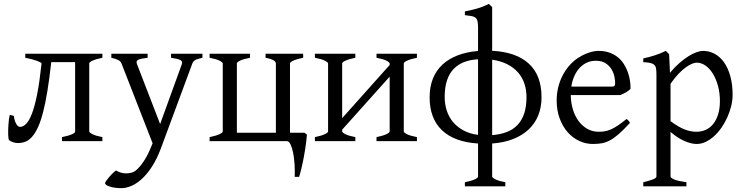

<svg xmlns="http://www.w3.org/2000/svg" viewBox="-20 -733 3863 997"><path d="M301.8 0V-21Q334 -27.3 352.1 -35.2Q370.1 -43 370.1 -49.8V-410.2H246.1Q236.8 -326.7 226.6 -263.2Q216.3 -199.7 204.3 -152.8Q192.4 -106 178.5 -75Q164.6 -43.9 148.4 -24.9Q132.3 -5.9 113.8 2Q95.2 9.8 73.2 9.8Q61 9.8 49.1 5.9Q37.1 2 27.3 -4.9Q25.4 -6.3 24.2 -14.2Q22.9 -22 22.5 -33.4Q22 -44.9 22.5 -58.8Q22.9 -72.8 23.9 -86.9Q24.9 -101.1 26.6 -114.3Q28.3 -127.4 30.8 -136.7L51.8 -131.3Q54.2 -113.8 58.3 -102.8Q62.5 -91.8 67.1 -85.2Q71.8 -78.6 76.4 -76.4Q81.1 -74.2 85 -74.2Q101.1 -74.7 116.5 -90.6Q131.8 -106.4 146.2 -144Q160.6 -181.6 173.1 -244.6Q185.5 -307.6 195.8 -403.3Q195.3 -406.2 188.5 -409.9Q181.6 -413.6 170.2 -417.7Q158.7 -421.9 143.6 -425.8Q128.4 -429.7 111.3 -433.1V-454.1H511.7V-433.1Q478.5 -426.3 460.9 -418.2Q443.4 -410.2 443.4 -403.3V-50.8Q443.4 -44.9 459.7 -36.4Q476.1 -27.8 511.7 -21V0Z M1031.2 -433.1Q1016.6 -429.7 1007.3 -426.8Q998 -423.8 992.2 -420.2Q986.3 -416.5 983.2 -411.9Q980 -407.2 977.5 -399.9L814.5 40Q793.9 94.2 768.8 132.8Q743.7 171.4 716.6 196Q689.5 220.7 662.1 232.4Q634.8 244.1 610.4 244.1Q591.8 244.1 576.2 241.7Q560.5 239.3 549.3 235.6Q538.1 231.9 531.7 227.3Q525.4 222.7 525.4 218.3Q525.4 215.3 531.2 206.5Q537.1 197.8 545.9 187.3Q554.7 176.8 564.7 167Q574.7 157.2 582.5 152.3Q606 166 629.2 167Q652.3 168 670.4 161.1Q679.2 158.2 690.9 147.5Q702.6 136.7 714.6 121.1Q726.6 105.5 738 85.7Q749.5 65.9 758.3 44.9L772.5 11.2L612.3 -399.9Q607.9 -413.6 595.2 -420.7Q582.5 -427.7 558.1 -433.1V-454.1H746.6V-433.1Q727.5 -430.7 715.6 -428.2Q703.6 -425.8 697 -422.1Q690.4 -418.5 689.5 -413.1Q688.5 -407.7 691.4 -399.9L811.5 -88.9L924.3 -399.9Q926.8 -407.2 925 -412.4Q923.3 -417.5 916.7 -421.1Q910.2 -424.8 898.2 -427.5Q886.2 -430.2 868.2 -433.1V-454.1H1031.2Z M1278.3 -454.1V-433.1Q1246.1 -426.8 1228.5 -418.9Q1210.9 -411.1 1210 -404.3V-43.9H1412.6V-403.3Q1412.6 -406.2 1410.9 -409.9Q1409.2 -413.6 1403.6 -417.7Q1397.9 -421.9 1387.2 -425.8Q1376.5 -429.7 1358.9 -433.1V-454.1H1554.2V-433.1Q1521 -426.3 1503.4 -418.2Q1485.8 -410.2 1485.8 -403.3V-43.9H1561L1573.7 -34.2Q1572.8 -17.1 1570.1 3.2Q1567.4 23.4 1564.2 44.7Q1561 65.9 1556.9 86.9Q1552.7 107.9 1548.6 126.7Q1544.4 145.5 1540.5 160.6Q1536.6 175.8 1533.2 185.5H1510.3Q1511.7 152.3 1509.5 119.1Q1507.3 85.9 1502 59.6Q1496.6 33.2 1488.5 16.6Q1480.5 0 1470.2 0H1068.4V-21Q1101.6 -27.8 1119.1 -35.9Q1136.7 -43.9 1136.7 -50.8V-403.3Q1136.7 -409.2 1120.4 -417.7Q1104 -426.3 1068.4 -433.1V-454.1Z M1935.1 0V-21Q1968.3 -27.8 1985.8 -35.9Q2003.4 -43.9 2003.4 -50.8V-335L1756.8 -59.6V-50.8Q1756.8 -44.9 1773.2 -36.4Q1789.6 -27.8 1825.2 -21V0H1615.2V-21Q1648.4 -27.8 1666 -35.9Q1683.6 -43.9 1683.6 -50.8V-403.3Q1683.6 -409.2 1667.2 -417.7Q1650.9 -426.3 1615.2 -433.1V-454.1H1825.2V-433.1Q1792 -426.3 1774.4 -418.2Q1756.8 -410.2 1756.8 -403.3V-119.6L2003.4 -395.5V-403.3Q2003.4 -409.2 1987.1 -417.7Q1970.7 -426.3 1935.1 -433.1V-454.1H2145V-433.1Q2111.8 -426.3 2094.2 -418.2Q2076.7 -410.2 2076.7 -403.3V-50.8Q2076.7 -44.9 2093 -36.4Q2109.4 -27.8 2145 -21V0Z M2289.1 -229Q2289.1 -190.9 2300.3 -157.5Q2311.5 -124 2333.5 -98.1Q2355.5 -72.3 2387.7 -55.2Q2419.9 -38.1 2462.4 -32.7V-425.3Q2421.4 -422.9 2389.4 -410.4Q2357.4 -397.9 2335 -374.3Q2312.5 -350.6 2300.8 -314.7Q2289.1 -278.8 2289.1 -229ZM2713.9 -229Q2713.9 -266.6 2702.9 -299.3Q2691.9 -332 2669.4 -357.4Q2647 -382.8 2613.5 -399.7Q2580.1 -416.5 2535.6 -422.9V-31.2Q2577.6 -34.7 2610.6 -47.1Q2643.6 -59.6 2666.5 -83.3Q2689.5 -106.9 2701.7 -142.8Q2713.9 -178.7 2713.9 -229ZM2394 234.4V213.4Q2427.2 206.5 2444.8 198.5Q2462.4 190.4 2462.4 183.6V12.2Q2339.4 4.4 2275.1 -56.6Q2210.9 -117.7 2210.9 -228Q2210.9 -281.7 2227.8 -324.2Q2244.6 -366.7 2276.9 -397Q2309.1 -427.2 2356 -445.3Q2402.8 -463.4 2462.4 -468.3V-588.9Q2462.4 -610.8 2459.5 -623Q2456.5 -635.3 2448.7 -641.4Q2440.9 -647.5 2427.7 -649.7Q2414.6 -651.9 2394 -654.3V-673.8Q2429.2 -680.7 2458.5 -689Q2487.8 -697.3 2518.1 -712.9L2535.6 -696.3V-469.2Q2660.6 -462.9 2726.3 -402.3Q2792 -341.8 2792 -228Q2792 -175.3 2774.7 -133.1Q2757.3 -90.8 2724.4 -60.1Q2691.4 -29.3 2643.8 -10.7Q2596.2 7.8 2535.6 12.2V183.6Q2535.6 189.5 2552 198Q2568.4 206.5 2604 213.4V234.4Z M3073.7 -417.5Q3048.3 -417.5 3027.1 -407.7Q3005.9 -397.9 2989.5 -380.1Q2973.1 -362.3 2962.2 -337.6Q2951.2 -313 2946.8 -283.2H3155.8Q3167 -283.2 3170.7 -286.9Q3174.3 -290.5 3174.3 -300.8Q3174.3 -314 3170.7 -333.7Q3167 -353.5 3156 -372.3Q3145 -391.1 3125.2 -404.3Q3105.5 -417.5 3073.7 -417.5ZM3254.4 -272Q3245.6 -262.2 3231 -253.9Q3216.3 -245.6 3200.7 -239.3H2943.8Q2944.3 -201.2 2954.3 -166.7Q2964.4 -132.3 2983.2 -106.2Q3002 -80.1 3028.6 -64.5Q3055.2 -48.8 3088.4 -48.8Q3103.5 -48.8 3117.9 -50.8Q3132.3 -52.7 3148.9 -59.6Q3165.5 -66.4 3185.8 -79.6Q3206.1 -92.8 3233.4 -115.2Q3239.7 -111.8 3244.4 -105.5Q3249 -99.1 3251.5 -95.2Q3218.8 -59.6 3194.1 -37.8Q3169.4 -16.1 3147.7 -4.4Q3126 7.3 3104.7 11Q3083.5 14.6 3058.6 14.6Q3021 14.6 2987.1 -1.5Q2953.1 -17.6 2927.2 -47.1Q2901.4 -76.7 2886 -118.4Q2870.6 -160.2 2870.6 -211.9Q2870.6 -244.6 2877.9 -276.4Q2885.3 -308.1 2899.2 -336.4Q2913.1 -364.7 2933.1 -388.7Q2953.1 -412.6 2978.5 -430.2Q2989.3 -437.5 3002.7 -444.6Q3016.1 -451.7 3030.8 -457Q3045.4 -462.4 3059.8 -465.6Q3074.2 -468.8 3087.4 -468.8Q3119.1 -468.8 3144 -460Q3168.9 -451.2 3187.5 -436.3Q3206.1 -421.4 3218.8 -401.6Q3231.4 -381.8 3239.5 -359.9Q3247.6 -337.9 3251 -315.2Q3254.4 -292.5 3254.4 -272Z M3718.3 -208Q3718.3 -250.5 3708.3 -287.1Q3698.2 -323.7 3681.6 -350.6Q3665 -377.4 3643.1 -392.6Q3621.1 -407.7 3597.7 -407.7Q3588.9 -407.7 3574.7 -402.3Q3560.5 -397 3542.5 -384.3Q3524.4 -371.6 3503.9 -350.3Q3483.4 -329.1 3461.9 -297.9V-104Q3483.9 -87.4 3502.7 -76.7Q3521.5 -65.9 3537.8 -59.8Q3554.2 -53.7 3568.8 -51.3Q3583.5 -48.8 3596.7 -48.8Q3623 -48.8 3645.3 -59.1Q3667.5 -69.3 3683.6 -89.4Q3699.7 -109.4 3709 -139.2Q3718.3 -168.9 3718.3 -208ZM3784.2 -240.2Q3784.2 -211.9 3776.9 -182.1Q3769.5 -152.3 3756.8 -124Q3744.1 -95.7 3726.6 -70.3Q3709 -44.9 3688.2 -26.1Q3667.5 -7.3 3644.5 3.7Q3621.6 14.6 3597.7 14.6Q3568.8 14.6 3532.7 -1.5Q3496.6 -17.6 3461.9 -47.9V183.1Q3461.9 190.9 3480.2 198.7Q3498.5 206.5 3544.4 213.4V234.4H3320.3V213.4Q3352.5 205.6 3370.6 198.5Q3388.7 191.4 3388.7 183.1V-347.2Q3388.7 -365.2 3386.7 -377Q3384.8 -388.7 3377.7 -395.8Q3370.6 -402.8 3357.2 -406Q3343.8 -409.2 3320.3 -410.2V-429.7Q3336.9 -433.1 3352.1 -437.3Q3367.2 -441.4 3381.3 -446Q3395.5 -450.7 3409.4 -456.3Q3423.3 -461.9 3437.5 -468.8L3454.6 -451.7L3459 -355Q3483.4 -384.3 3508.1 -405.8Q3532.7 -427.2 3555.2 -441.2Q3577.6 -455.1 3596.9 -461.9Q3616.2 -468.8 3630.4 -468.8Q3663.6 -468.8 3691.9 -453.1Q3720.2 -437.5 3740.7 -408Q3761.2 -378.4 3772.7 -335.9Q3784.2 -293.5 3784.2 -240.2Z"/></svg>

Font: Gentium Plus
Style: Regular
Weight: 400
Designer: J. Victor Gaultney, Annie Olsen, Iska Routamaa
Foundry: SIL International
Version: Version 1.510